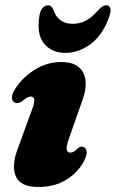

<svg xmlns="http://www.w3.org/2000/svg" viewBox="-20 -714 450 746"><path d="M253 -121Q260 -121 266.5 -124.8Q273 -128.5 284 -139Q296 -148 306 -142Q315 -138.5 316.5 -124.8Q318 -111 307 -89.5Q284 -44.5 238.2 -16Q192.5 12.5 129.5 12.5Q58 12.5 41 -30Q24 -72.5 49.5 -137.5L101.5 -280.5Q114.5 -313 113.2 -326Q112 -339 99 -339Q86.5 -339 63.5 -319Q49 -310.5 38 -315Q28 -319 26.5 -332.8Q25 -346.5 37 -365.5Q64.5 -411 113.2 -442Q162 -473 218.5 -473Q283.5 -473 304.2 -430Q325 -387 297 -315.5L249 -179Q237.5 -148 239 -134.5Q240.5 -121 253 -121ZM261.9 -621.5Q291.5 -621.5 314.9 -634.5Q338.3 -647.5 361 -673.5Q378.2 -693.5 392.5 -693.5Q404.6 -693.5 408.3 -682.8Q412 -672 406 -654.5Q382.3 -581.5 334.9 -545Q287.4 -508.5 234.1 -508.5Q180.8 -508.5 150.9 -545Q121 -581.5 133.5 -654.5Q136.3 -672 145.3 -682.8Q154.4 -693.5 166.9 -693.5Q181.3 -693.5 188.2 -673.5Q207.2 -621.5 261.9 -621.5Z"/></svg>

Font: Fraunces 72pt Soft Black
Style: Italic
Weight: 900
Italic angle: -16°
Version: Version 1.000;[b76b70a41]